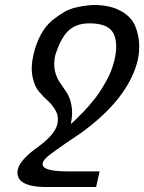

<svg xmlns="http://www.w3.org/2000/svg" viewBox="-20 -552 580 773"><path d="M340 -458Q284 -458 252 -425Q222 -393 202 -328Q195 -296 201 -267Q207 -240 221 -220Q244 -187 249 -179Q262 -159 268 -126Q274 -94 265 -53Q273 -59 281 -67L317 -103Q335 -121 365 -159Q384 -183 409 -228Q430 -266 440 -307Q457 -376 437 -417Q417 -458 340 -458ZM362 -532Q426 -531 468 -507Q509 -484 524 -448Q538 -413 540 -380Q542 -343 535 -312Q499 -157 308 -18L243 26Q187 65 174 76Q155 92 152 104Q148 121 173 129.5Q198 138 251 138H381L367 201H169Q36 201 52 129Q58 106 82 82Q104 60 131 41Q159 21 181 -2Q205 -28 211 -52Q217 -82 206 -103Q193 -127 175 -144Q153 -164 137 -183Q119 -204 111 -243Q103 -282 115 -333Q125 -377 145 -414Q164 -448 190 -470Q215 -490 239 -504Q262 -517 290 -523Q313 -528 332 -530Q352 -532 362 -532Z"/></svg>

Font: Miedinger
Style: Italic
Weight: 400
Italic angle: -13°
Version: Version 001.000